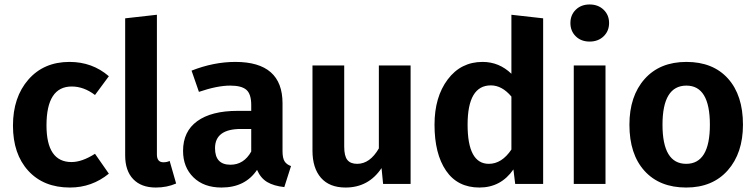

<svg xmlns="http://www.w3.org/2000/svg" viewBox="-20 -823 3382 859"><path d="M291 -546Q393 -546 467 -482L405 -398Q355 -436 301 -436Q188 -436 188 -262Q188 -98 300 -98Q347 -98 405 -135L467 -46Q391 16 293 16Q175 16 106.5 -59Q38 -134 38 -261Q38 -388 107 -467Q176 -546 291 -546Z M677 16Q612 16 576 -21.5Q540 -59 540 -128V-741L682 -757V-132Q682 -97 711 -97Q727 -97 739 -103L768 -2Q727 16 677 16Z M1244 -147Q1244 -116 1253 -101.5Q1262 -87 1282 -80L1252 14Q1205 9 1175.5 -8.5Q1146 -26 1130 -63Q1077 16 971 16Q892 16 845.5 -29.5Q799 -75 799 -148Q799 -235 862.5 -281Q926 -327 1043 -327H1104V-353Q1104 -402 1082.5 -421Q1061 -440 1010 -440Q952 -440 870 -412L837 -507Q936 -546 1033 -546Q1244 -546 1244 -361ZM1011 -86Q1071 -86 1104 -145V-246H1058Q942 -246 942 -160Q942 -86 1011 -86Z M1817 -530V0H1694L1687 -71Q1629 16 1526 16Q1454 16 1416 -27.5Q1378 -71 1378 -149V-530H1520V-167Q1520 -125 1534 -107.5Q1548 -90 1578 -90Q1635 -90 1675 -159V-530Z M2268 -757 2410 -741V0H2285L2277 -65Q2221 16 2125 16Q2027 16 1975.5 -59.5Q1924 -135 1924 -265Q1924 -389 1983 -467.5Q2042 -546 2139 -546Q2213 -546 2268 -493ZM2167 -90Q2225 -90 2268 -154V-391Q2226 -441 2176 -441Q2072 -441 2072 -265Q2072 -90 2167 -90Z M2556 -779.5Q2580 -803 2618 -803Q2656 -803 2680.5 -779.5Q2705 -756 2705 -720Q2705 -684 2680.5 -660.5Q2656 -637 2618 -637Q2580 -637 2556 -660.5Q2532 -684 2532 -720Q2532 -756 2556 -779.5ZM2689 -530V0H2547V-530Z M3304 -265Q3304 -138 3236 -61Q3168 16 3050 16Q2931 16 2863.5 -58.5Q2796 -133 2796 -265Q2796 -393 2864 -469.5Q2932 -546 3051 -546Q3170 -546 3237 -471.5Q3304 -397 3304 -265ZM3051 -440Q2944 -440 2944 -265Q2944 -90 3050 -90Q3156 -90 3156 -265Q3156 -440 3051 -440Z"/></svg>

Font: Fira Sans SemiBold
Style: Regular
Weight: 600
Designer: bBox Type GmbH & Carrois Corporate GbR & Edenspiekermann AG
Foundry: bBox Type GmbH & Carrois Corporate GbR & Edenspiekermann AG
Version: Version 4.301;PS 004.301;hotconv 1.0.88;makeotf.lib2.5.64775